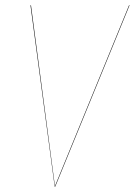

<svg xmlns="http://www.w3.org/2000/svg" viewBox="-20 -700 506 720"><path d="M465.8 -680.2 187 0H185.1L94.2 -680.2H96.2L186 -2L463.9 -680.2Z"/></svg>

Font: Fira Sans Compressed Two
Style: Italic
Weight: 100
Width: 3
Italic angle: -8°
Designer: Carrois Corporate & Edenspiekermann AG
Foundry: Carrois Corporate GbR & Edenspiekermann AG
Version: Version 4.203;PS 004.203;hotconv 1.0.88;makeotf.lib2.5.64775